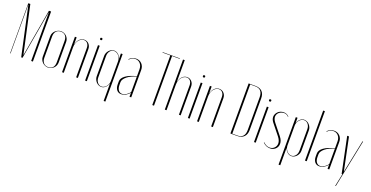

<svg xmlns="http://www.w3.org/2000/svg" viewBox="-30 -1521 4873 2519"><g transform="rotate(20 2406.5 -262.0)"><path d="M368 0H344V-677H342L223 0H205L58 -677H56V0H50V-699H78L221 -42H223L338 -699H368Z M581 -501Q603 -501 623 -492.5Q643 -484 658 -469Q673 -454 681.5 -434Q690 -414 690 -391V-104Q690 -82 681.5 -62Q673 -42 658 -27Q643 -12 623 -3Q603 6 580 6Q558 6 537.5 -3Q517 -12 501.5 -27Q486 -42 477 -62Q468 -82 468 -104V-391Q468 -413 477 -433Q486 -453 502 -468Q518 -483 538.5 -492Q559 -501 581 -501ZM581 -495Q539 -495 515.5 -468.5Q492 -442 492 -397V-98Q492 -53 515.5 -26.5Q539 0 581 0Q621 0 643.5 -25.5Q666 -51 666 -98V-397Q666 -444 643.5 -469.5Q621 -495 581 -495Z M801 -402Q814 -450 842 -475.5Q870 -501 906 -501Q944 -501 970 -473Q996 -445 996 -402V0H972V-408Q972 -448 953 -471.5Q934 -495 902 -495Q881 -495 862.5 -484Q844 -473 829.5 -454.5Q815 -436 807 -411Q799 -386 799 -358V0H775V-495H799V-402Z M1094 -586Q1094 -601 1109 -601Q1125 -601 1125 -586Q1125 -570 1109 -570Q1094 -570 1094 -586ZM1121 -495V0H1097V-495Z M1417 -71H1415Q1402 -36 1377 -15Q1352 6 1323 6Q1303 6 1284.5 -3Q1266 -12 1252 -27.5Q1238 -43 1229.5 -63Q1221 -83 1221 -105V-391Q1221 -412 1229.5 -432Q1238 -452 1252 -467.5Q1266 -483 1284.5 -492Q1303 -501 1323 -501Q1352 -501 1377.5 -480.5Q1403 -460 1416 -424H1417V-495H1441V168H1417ZM1417 -387Q1417 -408 1409.5 -427.5Q1402 -447 1389 -462Q1376 -477 1359 -486Q1342 -495 1324 -495Q1290 -495 1267.5 -467Q1245 -439 1245 -397V-99Q1245 -78 1251 -60Q1257 -42 1268 -28.5Q1279 -15 1293.5 -7.5Q1308 0 1324 0Q1342 0 1359 -9Q1376 -18 1388.5 -33Q1401 -48 1409 -67.5Q1417 -87 1417 -108Z M1516 -141Q1516 -187 1568 -225Q1620 -263 1717 -287V-383Q1717 -431 1690.5 -461.5Q1664 -492 1622 -492Q1599 -492 1577 -481.5Q1555 -471 1539 -453L1534 -457Q1551 -477 1577 -488.5Q1603 -500 1630 -500Q1678 -500 1709.5 -467Q1741 -434 1741 -383V0H1717V-55H1715Q1697 -29 1664.5 -11.5Q1632 6 1600 6Q1562 6 1539 -22.5Q1516 -51 1516 -100ZM1611 -2Q1625 -2 1640.5 -7.5Q1656 -13 1670.5 -22Q1685 -31 1697.5 -43Q1710 -55 1717 -69V-281Q1681 -272 1648.5 -256.5Q1616 -241 1592 -222Q1568 -203 1554 -182Q1540 -161 1540 -141V-100Q1540 -55 1559.5 -28.5Q1579 -2 1611 -2Z M2167 -693H2059V0H2035V-693H1926V-699H2167Z M2236 -401Q2249 -449 2277 -475Q2305 -501 2341 -501Q2379 -501 2405 -473Q2431 -445 2431 -402V0H2407V-408Q2407 -448 2388 -471.5Q2369 -495 2337 -495Q2316 -495 2297.5 -484Q2279 -473 2264.5 -454.5Q2250 -436 2242 -411Q2234 -386 2234 -358V0H2210V-699H2234V-402Z M2529 -586Q2529 -601 2544 -601Q2560 -601 2560 -586Q2560 -570 2544 -570Q2529 -570 2529 -586ZM2556 -495V0H2532V-495Z M2686 -402Q2699 -450 2727 -475.5Q2755 -501 2791 -501Q2829 -501 2855 -473Q2881 -445 2881 -402V0H2857V-408Q2857 -448 2838 -471.5Q2819 -495 2787 -495Q2766 -495 2747.5 -484Q2729 -473 2714.5 -454.5Q2700 -436 2692 -411Q2684 -386 2684 -358V0H2660V-495H2684V-402Z M3126 -699H3221Q3283 -699 3315.5 -665.5Q3348 -632 3348 -569V-130Q3348 -68 3314.5 -34Q3281 0 3221 0H3126ZM3150 -6H3221Q3324 -6 3324 -120V-577Q3324 -693 3221 -693H3150Z M3452 -586Q3452 -601 3467 -601Q3483 -601 3483 -586Q3483 -570 3467 -570Q3452 -570 3452 -586ZM3479 -495V0H3455V-495Z M3760 -464Q3735 -493 3697 -493Q3677 -493 3659 -486Q3641 -479 3628 -467.5Q3615 -456 3607.5 -440.5Q3600 -425 3600 -407Q3600 -372 3632 -332L3748 -187Q3785 -141 3785 -95Q3785 -73 3777 -54.5Q3769 -36 3754.5 -22.5Q3740 -9 3721 -1.5Q3702 6 3679 6Q3623 6 3579 -38L3583 -43Q3624 -2 3671 -2Q3709 -2 3735 -28Q3761 -54 3761 -91Q3761 -133 3723 -180L3606 -326Q3578 -362 3578 -398Q3578 -419 3587 -437.5Q3596 -456 3611 -470.5Q3626 -485 3646.5 -493Q3667 -501 3689 -501Q3734 -501 3765 -468Z M3859 -495H3883V-424H3885Q3897 -460 3922.5 -480.5Q3948 -501 3977 -501Q3997 -501 4015.5 -492Q4034 -483 4048 -467.5Q4062 -452 4070.5 -432Q4079 -412 4079 -391V-105Q4079 -83 4070.5 -63Q4062 -43 4048 -27.5Q4034 -12 4015.5 -3Q3997 6 3977 6Q3948 6 3923 -15Q3898 -36 3885 -71H3883V168H3859ZM3883 -108Q3883 -87 3891 -67.5Q3899 -48 3911.5 -33Q3924 -18 3941 -9Q3958 0 3976 0Q3993 0 4007 -7.5Q4021 -15 4032 -28.5Q4043 -42 4049 -60Q4055 -78 4055 -99V-397Q4055 -439 4032.5 -467Q4010 -495 3976 -495Q3958 -495 3941 -486Q3924 -477 3911 -462Q3898 -447 3890.5 -427.5Q3883 -408 3883 -387Z M4167 -699H4191V0H4167Z M4281 -141Q4281 -187 4333 -225Q4385 -263 4482 -287V-383Q4482 -431 4455.5 -461.5Q4429 -492 4387 -492Q4364 -492 4342 -481.5Q4320 -471 4304 -453L4299 -457Q4316 -477 4342 -488.5Q4368 -500 4395 -500Q4443 -500 4474.5 -467Q4506 -434 4506 -383V0H4482V-55H4480Q4462 -29 4429.5 -11.5Q4397 6 4365 6Q4327 6 4304 -22.5Q4281 -51 4281 -100ZM4376 -2Q4390 -2 4405.5 -7.5Q4421 -13 4435.5 -22Q4450 -31 4462.5 -43Q4475 -55 4482 -69V-281Q4446 -272 4413.5 -256.5Q4381 -241 4357 -222Q4333 -203 4319 -182Q4305 -161 4305 -141V-100Q4305 -55 4324.5 -28.5Q4344 -2 4376 -2Z M4601 -496 4695 -42H4697L4790 -496H4798L4661 175H4653L4689 0H4679L4576 -496Z"/></g></svg>

Font: Moniqa Thin Display
Style: Regular
Weight: 100
Designer: Rajesh Rajput
Foundry: Rajesh Rajput
Version: Version 1.000